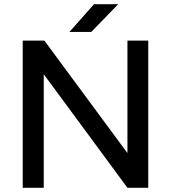

<svg xmlns="http://www.w3.org/2000/svg" viewBox="-20 -893 814 913"><path d="M88 -700H191L586 -165V-700H685V0H586L188 -540V0H88ZM427 -873H542L414 -741H310Z"/></svg>

Font: Oak Sans Medium
Style: Regular
Weight: 500
Designer: Erik Kennedy, Walven
Foundry: Erik Kennedy, Walven
Version: Version 1.000